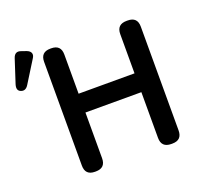

<svg xmlns="http://www.w3.org/2000/svg" viewBox="-245 -885 1064 1026"><g transform="rotate(-20 287.5 -372.0)"><path d="M126 0Q71 0 71 -55V-645Q71 -700 126 -700H131Q186 -700 186 -645V-422H504V-645Q504 -700 560 -700H566Q621 -700 621 -645V-55Q621 0 566 0H560Q504 0 504 -55V-315H186V-55Q186 0 131 0ZM-56 -560Q-73 -532 -98 -541Q-124 -550 -113 -585L-70 -717Q-58 -754 -23 -740L3 -731Q22 -724 26.5 -711Q31 -698 20 -682Z"/></g></svg>

Font: Zen Maru Gothic
Style: Bold
Weight: 700
Designer: Yoshimichi Ohira
Foundry: Positype
Version: Version 1.001